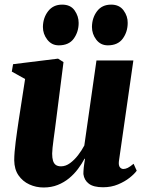

<svg xmlns="http://www.w3.org/2000/svg" viewBox="-20 -799 631 830"><path d="M168.5 11.5Q135.5 11.5 106.8 -1.8Q78 -15 60 -41Q42 -67 41.5 -106Q41.5 -122.5 43.2 -143Q45 -163.5 47.8 -186.2Q50.5 -209 54 -232Q57.5 -255 60.5 -276.5L88.5 -457.5L31 -489.5L36.5 -521.5L231 -545.5L254.5 -530.5L223.5 -287Q221 -265.5 217.8 -242.5Q214.5 -219.5 211.8 -198.2Q209 -177 207.2 -160.5Q205.5 -144 205.5 -135Q205.5 -116 209.2 -104Q213 -92 221.2 -86Q229.5 -80 244 -80Q264 -80 282.8 -93.8Q301.5 -107.5 317.5 -128.2Q333.5 -149 344.5 -170L397 -537.5H556.5L494 -102Q492 -84 498.2 -76.2Q504.5 -68.5 513.5 -68.5Q522.5 -68.5 532.5 -73.5Q542.5 -78.5 557.5 -91L571 -61Q561 -47 540.2 -30.5Q519.5 -14 490.2 -1.8Q461 10.5 425.5 10.5Q384.5 10.5 364.2 -4.8Q344 -20 340.5 -46.5Q340.5 -51 340.8 -58.2Q341 -65.5 342 -74.5Q343 -83.5 344.5 -93.5Q346 -103.5 347.5 -112.5L345.5 -113Q333.5 -90.5 317 -68.5Q300.5 -46.5 278.8 -28.5Q257 -10.5 229.5 0.5Q202 11.5 168.5 11.5ZM234 -603Q203.5 -603 184.5 -627.5Q165.5 -652 165.5 -682.5Q166 -722 188 -750.5Q210 -779 248.5 -779Q285 -779 302.5 -754Q320 -729 320 -700Q320 -661.5 299 -632.2Q278 -603 234 -603ZM446 -603Q415 -603 396.2 -627.5Q377.5 -652 377.5 -682.5Q378 -722 399.5 -750.5Q421 -779 460.5 -779Q496 -779 514.2 -754Q532.5 -729 532 -700Q532 -661.5 510.8 -632.2Q489.5 -603 446 -603Z"/></svg>

Font: Merriweather 72pt Black
Style: Italic
Weight: 900
Italic angle: -7.8°
Version: Version 2.101